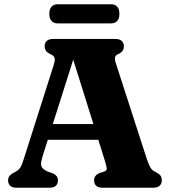

<svg xmlns="http://www.w3.org/2000/svg" viewBox="-20 -883 804 903"><path d="M178 -299.5H477.5L479 -225.5H176ZM252.5 -34.5Q252.5 -18.5 242.5 -9.2Q232.5 0 211.5 0H59Q38 0 28 -9.2Q18 -18.5 18 -34.5Q18 -45.5 23.2 -53.5Q28.5 -61.5 41 -69L54.5 -76Q68 -83.5 75.8 -95.5Q83.5 -107.5 93.5 -140.5L231.5 -574Q239.5 -598.5 237 -609.5Q234.5 -620.5 217 -628.5Q203 -635 196.5 -643.8Q190 -652.5 190 -665.5Q190 -681.5 200.2 -690.8Q210.5 -700 231.5 -700H521Q542 -700 552.2 -690.8Q562.5 -681.5 562.5 -665.5Q562.5 -652 555.8 -643Q549 -634 535 -628Q523 -623 521 -613Q519 -603 525.5 -583.5L667 -146Q677.5 -113 686.2 -97.2Q695 -81.5 711 -74.5Q728.5 -65.5 734.8 -57Q741 -48.5 741 -34.5Q741 -19 730.8 -9.5Q720.5 0 699.5 0H464Q442.5 0 432.5 -9.2Q422.5 -18.5 422.5 -34.5Q422.5 -47.5 429 -55.5Q435.5 -63.5 448.5 -69.5L471 -76.5Q483.5 -81.5 482 -92Q480.5 -102.5 473.5 -126L317.5 -624.5L333.5 -631L182 -153.5Q175 -131 173.2 -117.2Q171.5 -103.5 178.8 -94Q186 -84.5 205.5 -75.5L227 -68.5Q239 -63 245.8 -55.2Q252.5 -47.5 252.5 -34.5ZM212 -817.5Q212 -840.5 222.5 -851.8Q233 -863 251.5 -863H502Q521 -863 531.2 -851.8Q541.5 -840.5 541.5 -818Q541.5 -795.5 531.2 -784.2Q521 -773 502 -773H251.5Q233 -773 222.5 -784.2Q212 -795.5 212 -817.5Z"/></svg>

Font: Fraunces 28pt Soft Wonky
Style: Bold
Weight: 700
Version: Version 1.000;[b76b70a41]